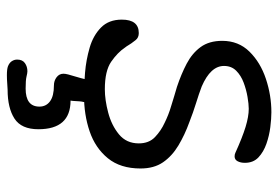

<svg xmlns="http://www.w3.org/2000/svg" viewBox="-142 -412 788 543"><g transform="rotate(90 251.5 -141.0)"><path d="M249 15Q222 15 186 12Q150 9 115.5 -1Q81 -11 58.5 -33Q36 -55 36 -92Q36 -140 74 -140Q87 -140 94 -131L103 -119Q106 -115 108.5 -110.5Q111 -106 115 -101Q129 -80 155 -62Q181 -44 233 -44Q263 -44 299 -53.5Q335 -63 360.5 -84Q386 -105 386 -140Q386 -169 368 -186Q350 -203 328 -213Q318 -218 305.5 -223Q293 -228 279 -232Q266 -236 253 -240Q240 -244 226 -248Q190 -260 160.5 -275.5Q131 -291 113.5 -315Q96 -339 96 -376Q96 -422 126.5 -453Q157 -484 203.5 -499.5Q250 -515 298 -515Q316 -515 340 -512Q364 -509 387 -501Q410 -493 425.5 -478.5Q441 -464 441 -440Q441 -428 436.5 -419.5Q432 -411 423 -411Q417 -411 413 -413Q369 -433 339.5 -442Q310 -451 288 -451Q275 -451 254.5 -447.5Q234 -444 214 -436.5Q194 -429 180.5 -415.5Q167 -402 167 -381Q167 -343 225 -318Q246 -310 272 -302Q298 -294 326 -283Q362 -270 392 -252Q422 -234 439.5 -208.5Q457 -183 457 -145Q457 -88 428 -52.5Q399 -17 352 -1Q305 15 249 15ZM234 231Q230 231 217.5 232Q205 233 193 233Q176 233 168 230Q158 226 153.5 219Q149 212 149 204Q149 189 159 182Q169 175 182 175Q187 175 197 177.5Q207 180 231 180Q282 180 282 141Q282 122 267 111Q252 100 222 100Q209 100 199 92.5Q189 85 189 73Q189 68 191 60Q203 20 208 -2Q210 -13 219 -19Q228 -25 237 -25Q249 -25 259 -15.5Q269 -6 269 10Q269 12 269 15Q269 18 268 20Q267 26 266.5 37Q266 48 265 53Q346 53 346 144Q346 192 316 211.5Q286 231 234 231Z"/></g></svg>

Font: Fuzzy Bubbles
Style: Regular
Weight: 400
Designer: Robert E. Leuschke
Foundry: Robert E. Leuschke
Version: Version 1.010; ttfautohint (v1.8.3)